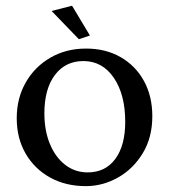

<svg xmlns="http://www.w3.org/2000/svg" viewBox="-20 -634 582 661"><path d="M275.4 6.8Q206.1 6.8 152.3 -22.9Q98.6 -52.7 68.1 -105.5Q37.6 -158.2 37.6 -227.1Q37.6 -295.9 68.6 -350.1Q99.6 -404.3 153.6 -435.5Q207.5 -466.8 276.4 -466.8Q343.8 -466.8 395.3 -437.3Q446.8 -407.7 475.6 -355.2Q504.4 -302.7 504.4 -233.9Q504.4 -160.6 471.4 -106.4Q438.5 -52.2 386 -22.7Q333.5 6.8 275.4 6.8ZM281.7 -40.5Q342.8 -40.5 377 -86.9Q411.1 -133.3 411.1 -214.4Q411.1 -308.6 371.8 -366.2Q332.5 -423.8 267.1 -423.8Q205.1 -423.8 168.9 -375.7Q132.8 -327.6 132.8 -243.7Q132.8 -184.1 151.9 -138.2Q170.9 -92.3 204.6 -66.4Q238.3 -40.5 281.7 -40.5ZM251.5 -499 157.7 -596.2 228 -614.3 289.6 -511.7Z"/></svg>

Font: Lateef
Style: Regular
Weight: 400
Designer: SIL International
Foundry: SIL International
Version: Version 4.200